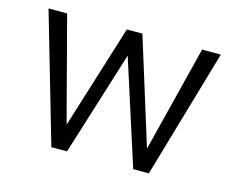

<svg xmlns="http://www.w3.org/2000/svg" viewBox="-78 -634 907 740"><g transform="rotate(15 375.5 -264.0)"><path d="M543.5 -122.6 643.6 -521H718.3L568.8 -7.3H506.3L379.4 -402.8L372.6 -424.8L365.7 -402.3L242.2 -7.3H179.7L30.8 -521H105L207.5 -130.9L214.4 -106.4L221.7 -130.9L343.3 -521H405.3L529.3 -122.6L537.1 -97.7Z"/></g></svg>

Font: Vazir Light
Style: Light
Weight: 300
Designer: Saber Rastikerdar
Foundry: Saber Rastikerdar
Version: Version 30.0.0